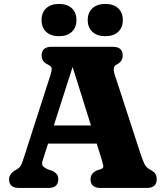

<svg xmlns="http://www.w3.org/2000/svg" viewBox="-20 -932 824 952"><path d="M269 -43Q269 0 219.5 0H74.5Q25 0 25 -43Q25 -67 52 -86L65.5 -93.5Q76 -100 82.2 -109.5Q88.5 -119 98.5 -151L230 -559.5Q237.5 -583 236 -593.5Q234.5 -604 216.5 -612.5Q186.5 -626 186.5 -657Q186.5 -700 236 -700H539Q588.5 -700 588.5 -657Q588.5 -626 556 -610.5Q536.5 -601 548.5 -563L674.5 -176.5Q687 -138 696 -119.5Q705 -101 722 -92.5Q742.5 -81.5 749.8 -70.8Q757 -60 757 -43Q757 0 707.5 0H478.5Q429 0 429 -43Q429 -72 459 -86.5L482 -94Q494.5 -99.5 492 -111.5Q489.5 -123.5 482 -148.5L459.5 -220H218.5L202 -169Q195 -146.5 190.8 -133.5Q186.5 -120.5 191 -111.5Q195.5 -102.5 216 -93L239 -85Q252.5 -79 260.8 -69Q269 -59 269 -43ZM247 -310H431L340 -600ZM272.5 -752.5Q232.5 -752.5 209.2 -773.8Q186 -795 186 -832.5Q186 -870 209.2 -891.2Q232.5 -912.5 272.5 -912.5Q313 -912.5 336 -891.2Q359 -870 359 -832.5Q359 -795.5 336 -774Q313 -752.5 272.5 -752.5ZM502 -752.5Q462 -752.5 438.5 -773.8Q415 -795 415 -832.5Q415 -870 438.5 -891.2Q462 -912.5 502 -912.5Q543 -912.5 566 -891.2Q589 -870 589 -832.5Q589 -795.5 566 -774Q543 -752.5 502 -752.5Z"/></svg>

Font: Fraunces 9pt SuperSoft
Style: Bold
Weight: 700
Version: Version 1.000;[b76b70a41]